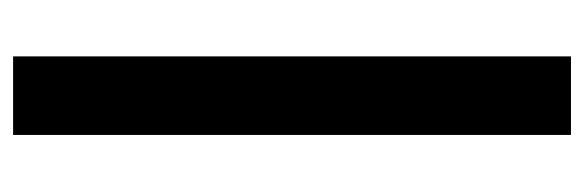

<svg xmlns="http://www.w3.org/2000/svg" viewBox="-312 -558 871 286"><g transform="rotate(-90 123.0 -415.5)"><path d="M64.5 0V-831H181.5V0Z"/></g></svg>

Font: Merriweather 36pt SemiBold
Style: Regular
Weight: 600
Version: Version 2.100